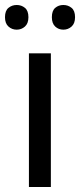

<svg xmlns="http://www.w3.org/2000/svg" viewBox="-31 -750 321 770"><path d="M173 0H85V-536H173ZM-11 -681Q-11 -707 3 -718.5Q17 -730 36 -730Q55 -730 69 -718.5Q83 -707 83 -681Q83 -656 69 -643.5Q55 -631 36 -631Q17 -631 3 -643.5Q-11 -656 -11 -681ZM177 -681Q177 -707 190.5 -718.5Q204 -730 223 -730Q242 -730 256 -718.5Q270 -707 270 -681Q270 -656 256 -643.5Q242 -631 223 -631Q204 -631 190.5 -643.5Q177 -656 177 -681Z"/></svg>

Font: Noto Sans Armenian
Style: Regular
Weight: 400
Designer: Monotype Design Team
Foundry: Monotype Imaging Inc.
Version: Version 2.007